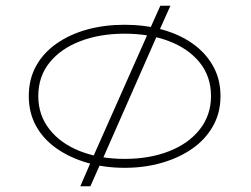

<svg xmlns="http://www.w3.org/2000/svg" viewBox="-20 -569 871 667"><path d="M294 78H259L298 -12L303 -23L497 -460L502 -471L537 -549H572L533 -462L528 -451L336 -15L330 -3ZM413 14Q343 14 283 -3.5Q223 -21 177 -53Q131 -85 105.5 -131Q80 -177 80 -235Q80 -294 105.5 -340Q131 -386 177 -418Q223 -450 283 -466.5Q343 -483 413 -483Q482 -483 542.5 -466.5Q603 -450 648.5 -418Q694 -386 720 -340Q746 -294 746 -235Q746 -177 720 -131Q694 -85 648.5 -53Q603 -21 542.5 -3.5Q482 14 413 14ZM413 -17Q499 -17 567 -43.5Q635 -70 674 -119.5Q713 -169 713 -235Q713 -303 674 -351.5Q635 -400 567 -426Q499 -452 413 -452Q327 -452 259 -426Q191 -400 152 -351.5Q113 -303 113 -235Q113 -169 152 -119.5Q191 -70 259 -43.5Q327 -17 413 -17Z"/></svg>

Font: BioRhyme SemiExpanded ExtraLight
Style: Regular
Weight: 250
Width: 6
Designer: Aoife Mooney
Foundry: Aoife Mooney Type
Version: Version 1.600;gftools[0.9.33]